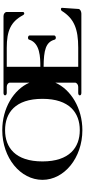

<svg xmlns="http://www.w3.org/2000/svg" viewBox="453 -1190 746 1692"><g transform="rotate(-90 826.0 -344.0)"><path d="M524.8 -13.9C373.3 -13.9 249.5 -104 249.5 -342.6C249.5 -583.2 373.3 -672.3 524.8 -672.3C677.2 -672.3 801 -583.2 801 -342.6C801 -104 677.2 -13.9 524.8 -13.9ZM1593.1 -180.2C1589.1 -180.2 1581.2 -180.2 1575.2 -171.3C1507.9 -64.4 1417.8 -27.7 1251.5 -27.7H1083.2V-332.7C1232.7 -331.7 1299 -312.9 1321.8 -238.6C1321.8 -231.7 1328.7 -224.8 1339.6 -224.8C1349.5 -224.8 1359.4 -231.7 1359.4 -238.6V-457.4C1359.4 -464.4 1349.5 -470.3 1339.6 -470.3C1328.7 -470.3 1321.8 -464.4 1321.8 -457.4C1291.1 -364.4 1168.3 -361.4 1083.2 -361.4V-657.4H1250.5C1400 -657.4 1480.2 -622.8 1538.6 -513.9C1544.6 -504 1550.5 -503 1554.5 -503C1557.4 -503 1566.3 -506.9 1566.3 -513.9V-658.4C1566.3 -672.3 1550.5 -686.1 1530.7 -686.1H852.5C839.6 -686.1 831.7 -680.2 831.7 -672.3C831.7 -665.3 839.6 -657.4 852.5 -657.4H906.9C926.7 -657.4 943.6 -644.6 943.6 -629.7V-457.4C883.2 -597 717.8 -697 524.8 -697C281.2 -697 87.1 -537.6 87.1 -342.6C87.1 -150.5 281.2 8.9 524.8 8.9C717.8 8.9 883.2 -92.1 943.6 -229.7V-55.4C943.6 -41.6 926.7 -27.7 906.9 -27.7H852.5C839.6 -27.7 831.7 -21.8 831.7 -13.9C831.7 -5.9 839.6 0 852.5 0H1552.5C1572.3 0 1593.1 -11.9 1593.1 -25.7L1603 -171.3C1603 -178.2 1594.1 -180.2 1593.1 -180.2Z"/></g></svg>

Font: Biblismive
Style: Regular
Weight: 400
Designer: Susan Drake
Foundry: Susan Drake
Version: Version 1.0; ttfautohint (v1.8.4.7-5d5b)